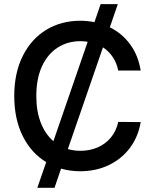

<svg xmlns="http://www.w3.org/2000/svg" viewBox="-20 -817 743 927"><path d="M203.1 -34.2Q130.4 -78.1 89.6 -160.4Q48.8 -242.7 48.8 -353.5Q48.8 -464.4 89.8 -546.6Q130.9 -628.9 203.1 -672.9Q275.4 -716.8 367.2 -716.8Q401.9 -716.8 436 -710L465.8 -796.9H548.8L510.3 -685.1Q569.8 -655.8 608.6 -602.5Q647.5 -549.3 659.2 -476.6H550.8Q543.5 -513.2 524.4 -541.5Q505.4 -569.8 477.1 -588.4L307.6 -97.2Q336.9 -88.9 368.2 -88.9Q413.1 -88.9 451.2 -105.2Q489.3 -121.6 515.4 -153.1Q541.5 -184.6 550.8 -228.5L659.2 -227.5Q647.9 -158.2 608.2 -104.2Q568.4 -50.3 506.1 -20.3Q443.8 9.8 367.2 9.8Q318.8 9.8 274.9 -2.9L243.2 89.8H160.2ZM237.8 -135.3 403.3 -615.2Q386.7 -618.2 368.2 -618.2Q306.6 -618.2 258.3 -587.2Q210 -556.2 182.6 -496.6Q155.3 -437 155.3 -353.5Q155.3 -279.8 177 -224.4Q198.7 -168.9 237.8 -135.3Z"/></svg>

Font: Pretendard GOV Medium
Style: Regular
Weight: 500
Designer: Base glyphs from Inter by Rasmus Andersson; Hangeul glyphs from Noto Sans CJK(Source Han Sans) by Jang Soo-young and Kan
Foundry: Kil Hyung-jin
Version: Version 1.309